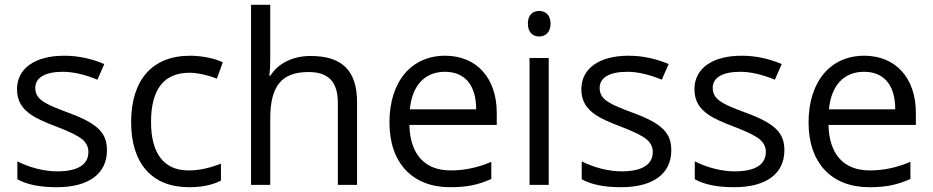

<svg xmlns="http://www.w3.org/2000/svg" viewBox="-20 -780 3936 810"><path d="M431.2 -146C431.2 -216.8 396 -257.8 269 -304.2C222.7 -321.3 191.4 -334.5 175.3 -343.8C142.6 -361.8 128.9 -380.4 128.9 -409.2C128.9 -451.7 168.5 -477.1 245.1 -477.1C288.6 -477.1 337.4 -465.8 391.1 -443.8L419.9 -509.8C364.7 -533.2 308.6 -544.9 251 -544.9C127.4 -544.9 51.8 -491.2 51.8 -403.8C51.8 -355 72.3 -321.3 114.3 -293.9C135.3 -279.8 170.4 -263.7 220.2 -245.1C272.5 -225.1 308.1 -207.5 326.2 -192.9C344.2 -177.7 353 -160.2 353 -139.2C353 -84 305.7 -57.1 221.2 -57.1C166.5 -57.1 104.5 -73.2 53.2 -99.1V-23.9C92.8 -1.5 148.4 9.8 219.2 9.8C353.5 9.8 431.2 -46.4 431.2 -146Z M776.9 9.8C831.1 9.8 876.5 0.5 912.1 -18.1V-89.8C865.2 -70.8 819.3 -61 774.9 -61C670.9 -61 617.2 -133.8 617.2 -265.1C617.2 -403.8 671.4 -473.1 780.3 -473.1C813 -473.1 859.4 -462.4 895 -448.2L919.9 -517.1C890.6 -532.2 833.5 -544.9 782.2 -544.9C622.6 -544.9 533.2 -443.4 533.2 -264.2C533.2 -89.8 622.1 9.8 776.9 9.8Z M1486.3 0V-349.1C1486.3 -484.4 1420.9 -543.9 1290 -543.9C1214.4 -543.9 1152.8 -512.2 1121.1 -460.9H1116.2C1118.7 -479 1120.1 -502 1120.1 -529.8V-759.8H1039.1V0H1120.1V-279.8C1120.1 -418.9 1169.4 -476.1 1282.2 -476.1C1366.7 -476.1 1405.3 -433.6 1405.3 -346.2V0Z M1878.9 9.8C1951.2 9.8 1995.6 0 2052.7 -24.9V-97.2C1996.6 -73.2 1939.5 -61 1881.8 -61C1772.5 -61 1710.4 -127.4 1707 -252.9H2075.7V-304.2C2075.7 -448.7 1992.2 -544.9 1857.9 -544.9C1714.8 -544.9 1623 -435.5 1623 -263.2C1623 -91.8 1720.7 9.8 1878.9 9.8ZM1856.9 -477.1C1941.4 -477.1 1988.8 -420.9 1988.8 -318.8H1709C1718.3 -418 1771 -477.1 1856.9 -477.1Z M2207 -680.2C2207 -643.6 2227.5 -626 2254.9 -626C2280.8 -626 2302.7 -643.6 2302.7 -680.2C2302.7 -716.8 2280.8 -733.9 2254.9 -733.9C2227.5 -733.9 2207 -717.3 2207 -680.2ZM2294.9 -535.2H2213.9V0H2294.9Z M2812 -146C2812 -216.8 2776.9 -257.8 2649.9 -304.2C2603.5 -321.3 2572.3 -334.5 2556.2 -343.8C2523.4 -361.8 2509.8 -380.4 2509.8 -409.2C2509.8 -451.7 2549.3 -477.1 2626 -477.1C2669.4 -477.1 2718.3 -465.8 2772 -443.8L2800.8 -509.8C2745.6 -533.2 2689.5 -544.9 2631.8 -544.9C2508.3 -544.9 2432.6 -491.2 2432.6 -403.8C2432.6 -355 2453.1 -321.3 2495.1 -293.9C2516.1 -279.8 2551.3 -263.7 2601.1 -245.1C2653.3 -225.1 2689 -207.5 2707 -192.9C2725.1 -177.7 2733.9 -160.2 2733.9 -139.2C2733.9 -84 2686.5 -57.1 2602.1 -57.1C2547.4 -57.1 2485.4 -73.2 2434.1 -99.1V-23.9C2473.6 -1.5 2529.3 9.8 2600.1 9.8C2734.4 9.8 2812 -46.4 2812 -146Z M3289.1 -146C3289.1 -216.8 3253.9 -257.8 3127 -304.2C3080.6 -321.3 3049.3 -334.5 3033.2 -343.8C3000.5 -361.8 2986.8 -380.4 2986.8 -409.2C2986.8 -451.7 3026.4 -477.1 3103 -477.1C3146.5 -477.1 3195.3 -465.8 3249 -443.8L3277.8 -509.8C3222.7 -533.2 3166.5 -544.9 3108.9 -544.9C2985.4 -544.9 2909.7 -491.2 2909.7 -403.8C2909.7 -355 2930.2 -321.3 2972.2 -293.9C2993.2 -279.8 3028.3 -263.7 3078.1 -245.1C3130.4 -225.1 3166 -207.5 3184.1 -192.9C3202.1 -177.7 3210.9 -160.2 3210.9 -139.2C3210.9 -84 3163.6 -57.1 3079.1 -57.1C3024.4 -57.1 2962.4 -73.2 2911.1 -99.1V-23.9C2950.7 -1.5 3006.3 9.8 3077.1 9.8C3211.4 9.8 3289.1 -46.4 3289.1 -146Z M3647 9.8C3719.2 9.8 3763.7 0 3820.8 -24.9V-97.2C3764.6 -73.2 3707.5 -61 3649.9 -61C3540.5 -61 3478.5 -127.4 3475.1 -252.9H3843.8V-304.2C3843.8 -448.7 3760.3 -544.9 3626 -544.9C3482.9 -544.9 3391.1 -435.5 3391.1 -263.2C3391.1 -91.8 3488.8 9.8 3647 9.8ZM3625 -477.1C3709.5 -477.1 3756.8 -420.9 3756.8 -318.8H3477.1C3486.3 -418 3539.1 -477.1 3625 -477.1Z"/></svg>

Font: Open Sans
Style: Regular
Weight: 400
Foundry: Ascender Corporation
Version: Version 1.100;PS 001.100;hotconv 1.0.88;makeotf.lib2.5.64775